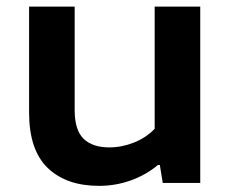

<svg xmlns="http://www.w3.org/2000/svg" viewBox="-20 -566 716 594"><path d="M70 -218V-545.5H211V-225.5Q211 -163.5 238.5 -136.8Q266 -110 318 -110Q356.5 -110 394 -124.8Q431.5 -139.5 458.5 -167.5V-545.5H599.5V0H483.5L474.5 -55.5H468.5Q431.5 -24.5 384.5 -7.8Q337.5 9 286.5 9Q185.5 9 127.8 -46.2Q70 -101.5 70 -218Z"/></svg>

Font: Encode Sans Expanded SemiBold
Style: Regular
Weight: 600
Width: 7
Designer: Multiple Designers
Foundry: Impallari Type
Version: Version 2.000